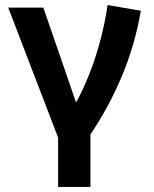

<svg xmlns="http://www.w3.org/2000/svg" viewBox="-20 -530 608 760"><path d="M210 210V14.5L12.5 -500H151.5L281 -124.5Q303 -163.5 323 -211Q351 -276.5 372.5 -353Q394 -429.5 406 -510L537.5 -487.5Q514 -351 461.8 -227.2Q409.5 -103.5 338 2V210Z"/></svg>

Font: Geologica EX Med
Style: Regular
Weight: 500
Designer: Sindre Bremnes, Frode Helland
Foundry: Monokrom Skriftforlag AS
Version: Version 1.010;gftools[0.9.28]